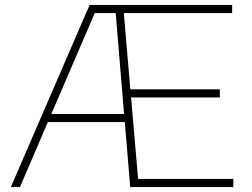

<svg xmlns="http://www.w3.org/2000/svg" viewBox="-20 -760 1022 780"><path d="M541 -33H928V0H509L487 -264H174.5L61 0H24L344 -740H923V-707H483L509.5 -397H873V-364H512.5ZM188.5 -297H484L450 -707H365Z"/></svg>

Font: Encode Sans Expanded Thin
Style: Regular
Weight: 250
Width: 7
Designer: Multiple Designers
Foundry: Impallari Type
Version: Version 2.000